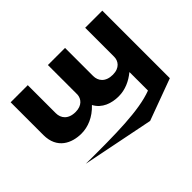

<svg xmlns="http://www.w3.org/2000/svg" viewBox="-158 -821 1403 1403"><g transform="rotate(-45 543.5 -119.5)"><path d="M840.1 120.9C690.6 177.9 450.5 179.8 140.4 178L694.3 289L1017.1 170V-528H840.1V-228C840.1 -187 812.3 -142 740.9 -142C664.7 -142 632 -187 632 -238V-528H455V-222C452.6 -183 423.5 -142 355.8 -142C279.6 -142 246.9 -187 246.9 -238V-528H69.9V-190C69.9 -47 175.9 0 274.7 0C342.5 0 415.1 -29 476 -94C512 -25 587 0 659.8 0C727.6 0 789.3 -29 837.7 -69H840.1Z"/></g></svg>

Font: Hussar
Style: BdSuprExt
Weight: 700
Foundry: Cannot Into Space Fonts
Version: Version 2.00